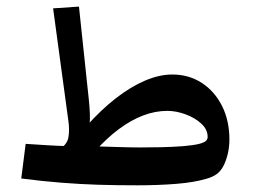

<svg xmlns="http://www.w3.org/2000/svg" viewBox="-20 -551 759 577"><path d="M392.6 5.9Q329.1 5.9 274.2 4.2Q219.2 2.4 163.8 -2Q108.4 -6.3 43.9 -14.6L57.1 -118.7Q85.9 -116.7 122.6 -114.5Q159.2 -112.3 187.5 -111.8L151.9 -97.2Q181.6 -115.2 185.5 -137.7Q189.5 -160.2 185.5 -187.5L139.6 -525.9L217.3 -531.2L243.2 -286.6Q247.1 -252.9 248.8 -231.2Q250.5 -209.5 250.2 -193.1Q250 -176.8 247.1 -157.7L239.3 -171.4Q283.7 -221.2 328.4 -255.9Q373 -290.5 416 -308.8Q459 -327.1 497.6 -327.1Q547.4 -327.1 586.2 -302Q625 -276.9 647.2 -232.7Q669.4 -188.5 669.4 -131.8Q669.4 -108.4 664.1 -86.9Q658.7 -65.4 650.4 -50.3Q642.6 -36.1 630.9 -27.6Q619.1 -19 600.1 -13.7Q564 -2.9 510 1.5Q456.1 5.9 392.6 5.9ZM266.6 -97.7 263.2 -111.3Q312 -109.9 343.3 -108.9Q374.5 -107.9 400.9 -107.9Q430.7 -107.9 465.3 -108.6Q500 -109.4 530.8 -111.8Q561.5 -114.3 578.6 -118.7Q592.3 -122.1 598.1 -127Q604 -131.8 604 -139.6Q604 -162.1 584.7 -179.7Q565.4 -197.3 537.4 -207.5Q509.3 -217.8 482.9 -217.8Q446.3 -217.8 409.9 -203.9Q373.5 -189.9 337.6 -163.3Q301.8 -136.7 266.6 -97.7Z"/></svg>

Font: Markazi Text
Style: Regular
Weight: 400
Designer: Borna Izadpanah (Arabic designer), Fiona Ross (Arabic design director) and Florian Runge (Latin designer)
Foundry: Borna Izadpanah and Florian Runge
Version: Version 1.000